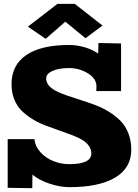

<svg xmlns="http://www.w3.org/2000/svg" viewBox="-20 -964 720 999"><path d="M278.8 -943.8H369.1L513.2 -831.1L424.8 -765.1L319.8 -851.1L217.8 -762.2L125 -825.2ZM609.9 -737.8V-490.2H481Q481 -494.1 481.4 -502Q481.9 -509.8 481.9 -514.2Q481.9 -555.2 437.3 -582.5Q392.6 -609.9 339.8 -609.9Q286.1 -609.9 253.2 -595Q220.2 -580.1 220.2 -556.2Q220.2 -534.7 235.4 -517.6Q250.5 -500.5 276.1 -488.3Q301.8 -476.1 335 -464.8Q368.2 -453.6 405 -441.9Q441.9 -430.2 478.5 -416.3Q515.1 -402.3 548.3 -381.6Q581.5 -360.8 607.2 -335Q632.8 -309.1 647.9 -270.5Q663.1 -231.9 663.1 -185.1Q663.1 -90.3 579.6 -40.3Q496.1 9.8 339.8 9.8Q293.5 9.8 238.8 -8.1Q184.1 -25.9 148.9 -55.2L147.9 15.1L20 13.2V-240.2H159.2Q163.1 -201.7 190.9 -171.4Q218.8 -141.1 258.3 -125.5Q297.9 -109.9 339.8 -109.9Q455.1 -109.9 455.1 -165Q455.1 -188.5 440.9 -207.3Q426.8 -226.1 402.6 -239.3Q378.4 -252.4 347.4 -263.9Q316.4 -275.4 282 -287.4Q247.6 -299.3 213.1 -312.5Q178.7 -325.7 147.7 -345Q116.7 -364.3 92.5 -387.9Q68.4 -411.6 54.2 -447Q40 -482.4 40 -525.9Q40 -625.5 116.9 -677.7Q193.8 -730 339.8 -730Q379.4 -730 419.9 -718.3Q460.4 -706.5 491.2 -685.1L492.2 -740.2Z"/></svg>

Font: Zantroke
Style: Regular
Weight: 500
Foundry: gluk
Version: Version 0.36